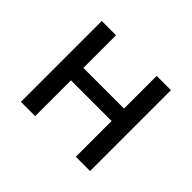

<svg xmlns="http://www.w3.org/2000/svg" viewBox="-126 -760 952 952"><g transform="rotate(45 350.0 -283.5)"><path d="M107 -567V0H207V-251H492V0H592V-567H492V-338H207V-567Z"/></g></svg>

Font: Kawkab Mono Light
Style: Bold
Weight: 400
Monospace: yes
Designer: Abdullah Arif
Foundry: Abdullah Arif
Version: Version 1.000;PS 000.500;hotconv 1.0.88;makeotf.lib2.5.64775